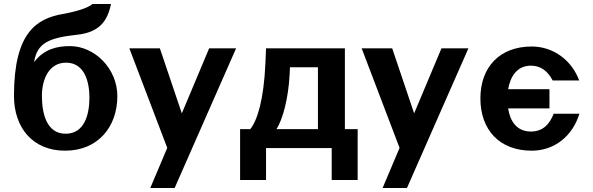

<svg xmlns="http://www.w3.org/2000/svg" viewBox="-20 -742 2973 962"><path d="M190 -262C190 -341 223 -428 311 -428C394 -428 428 -350 428 -252C428 -170 404 -72 309 -72C214 -72 190 -172 190 -262ZM50 -262C50 -102 144 13 306 13C474 13 568 -110 568 -260C568 -398 455 -511 330 -511C268 -511 201 -497 152 -432H151C166 -529 230 -553 367 -568C478 -580 519 -637 536 -722H443C423 -703 363 -684 295 -672C164 -649 50 -580 50 -262Z M781 -500H628L818 -1L733 200H855L1163 -500H1028L891 -174Z M1365 -95C1397 -143 1425 -251 1431 -367L1433 -405H1573V-95ZM1183 160H1313V0H1642V160H1772V-95H1708V-500H1313L1310 -429C1302 -238 1268 -137 1234 -95H1183Z M1945 -500H1792L1982 -1L1897 200H2019L2327 -500H2192L2055 -174Z M2733 -199V-295H2526C2537 -359 2571 -413 2640 -413C2692 -413 2726 -383 2749 -339H2882C2844 -441 2752 -509 2644 -509C2485 -509 2387 -407 2387 -249C2387 -89 2485 13 2644 13C2759 13 2849 -61 2883 -172H2754C2735 -123 2703 -83 2640 -83C2567 -83 2535 -138 2526 -199Z"/></svg>

Font: Perun
Style: Bold
Weight: 700
Foundry: Copyright (c) Stefan Peev, Context Ltd, 2016
Version: Version 1.089